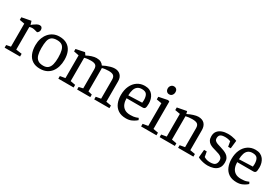

<svg xmlns="http://www.w3.org/2000/svg" viewBox="57 -1648 3775 2610"><g transform="rotate(30 1944.5 -343.5)"><path d="M36 0V-41L104 -55V-416L26 -430V-471L170 -499L187 -443Q192 -448 210.5 -462.5Q229 -477 253.5 -490.5Q278 -504 299 -504Q320 -504 331.5 -490.5Q343 -477 343 -455Q343 -438 335.5 -425Q328 -412 313 -402L271 -413Q259 -416 250 -417.5Q241 -419 230 -419Q219 -419 207 -417Q195 -415 186 -411V-56L278 -43V0Z M592 9Q522 9 475 -21Q428 -51 404.5 -107Q381 -163 381 -240Q381 -294 396.5 -341.5Q412 -389 441.5 -425.5Q471 -462 513.5 -483Q556 -504 609 -504Q681 -504 729 -474.5Q777 -445 800.5 -391Q824 -337 824 -263Q824 -205 809.5 -155.5Q795 -106 766 -69Q737 -32 693.5 -11.5Q650 9 592 9ZM611 -49Q659 -49 686 -72.5Q713 -96 724 -140Q735 -184 735 -245Q735 -315 723 -359.5Q711 -404 683 -425Q655 -446 604 -446Q548 -446 519 -423.5Q490 -401 480.5 -356.5Q471 -312 471 -245Q471 -183 483 -139Q495 -95 525.5 -72Q556 -49 611 -49Z M879 0V-41L959 -55V-412L879 -428V-466L1014 -494L1040 -456Q1075 -476 1117 -489.5Q1159 -503 1191 -503Q1234 -503 1260.5 -488.5Q1287 -474 1302 -450Q1323 -462 1353 -474Q1383 -486 1416 -495Q1449 -504 1478 -504Q1534 -504 1567.5 -469.5Q1601 -435 1601 -375V-55L1681 -41V0H1442V-41L1519 -55V-353Q1519 -397 1496.5 -415.5Q1474 -434 1421 -434Q1402 -434 1372 -431Q1342 -428 1319 -421Q1319 -416 1319.5 -409Q1320 -402 1320 -396V-55L1381 -40V0H1174V-40L1238 -55V-353Q1238 -398 1216 -416Q1194 -434 1141 -434Q1123 -434 1095 -431.5Q1067 -429 1041 -421V-55L1119 -41V0Z M1942 9Q1868 9 1820 -22.5Q1772 -54 1749 -109Q1726 -164 1726 -233Q1726 -315 1754.5 -376Q1783 -437 1833.5 -470.5Q1884 -504 1950 -504Q1994 -504 2025 -489Q2056 -474 2075.5 -448Q2095 -422 2104.5 -389.5Q2114 -357 2114 -322Q2114 -268 2104 -250.5Q2094 -233 2066 -233H1815Q1815 -186 1830 -147Q1845 -108 1879.5 -84.5Q1914 -61 1972 -61Q2027 -61 2057.5 -72Q2088 -83 2092 -85L2106 -57Q2103 -54 2082.5 -38Q2062 -22 2026.5 -6.5Q1991 9 1942 9ZM1816 -279 2030 -287Q2033 -305 2033 -327Q2033 -384 2013 -415Q1993 -446 1936 -446Q1895 -446 1868.5 -426.5Q1842 -407 1829.5 -369.5Q1817 -332 1816 -279Z M2178 0V-41L2259 -55V-411L2179 -425V-466L2317 -494L2341 -485V-55L2419 -41V0ZM2289 -568Q2264 -568 2248.5 -585.5Q2233 -603 2233 -630Q2233 -656 2250 -676Q2267 -696 2294 -696Q2319 -696 2334.5 -680.5Q2350 -665 2350 -636Q2350 -609 2334 -588.5Q2318 -568 2289 -568Z M2469 0V-41L2549 -55V-411L2469 -425V-466L2616 -494L2625 -455H2629Q2670 -476 2714.5 -490Q2759 -504 2788 -504Q2852 -504 2885.5 -468.5Q2919 -433 2919 -367V-55L2999 -41V0H2759V-41L2837 -55V-353Q2837 -397 2814 -415.5Q2791 -434 2732 -434Q2707 -434 2677.5 -430.5Q2648 -427 2631 -422V-55L2708 -41V0Z M3226 9Q3190 9 3157.5 2Q3125 -5 3101 -14Q3077 -23 3068 -30L3079 -152H3121L3135 -73Q3148 -64 3172.5 -55Q3197 -46 3231 -46Q3293 -46 3313.5 -70Q3334 -94 3334 -132Q3334 -162 3318 -178.5Q3302 -195 3276 -204.5Q3250 -214 3221 -222Q3193 -229 3167 -238Q3141 -247 3119 -261.5Q3097 -276 3084 -300.5Q3071 -325 3071 -363Q3071 -411 3095 -442Q3119 -473 3161 -488.5Q3203 -504 3253 -504Q3285 -504 3314 -499.5Q3343 -495 3365 -488.5Q3387 -482 3396 -477L3382 -352H3341L3327 -432Q3321 -435 3296.5 -441Q3272 -447 3245 -447Q3189 -447 3167.5 -429.5Q3146 -412 3146 -374Q3146 -351 3160.5 -337Q3175 -323 3199.5 -314Q3224 -305 3253 -297Q3280 -289 3308 -278.5Q3336 -268 3359.5 -252Q3383 -236 3397 -210.5Q3411 -185 3411 -146Q3411 -88 3385 -54Q3359 -20 3316.5 -5.5Q3274 9 3226 9Z M3679 9Q3605 9 3557 -22.5Q3509 -54 3486 -109Q3463 -164 3463 -233Q3463 -315 3491.5 -376Q3520 -437 3570.5 -470.5Q3621 -504 3687 -504Q3731 -504 3762 -489Q3793 -474 3812.5 -448Q3832 -422 3841.5 -389.5Q3851 -357 3851 -322Q3851 -268 3841 -250.5Q3831 -233 3803 -233H3552Q3552 -186 3567 -147Q3582 -108 3616.5 -84.5Q3651 -61 3709 -61Q3764 -61 3794.5 -72Q3825 -83 3829 -85L3843 -57Q3840 -54 3819.5 -38Q3799 -22 3763.5 -6.5Q3728 9 3679 9ZM3553 -279 3767 -287Q3770 -305 3770 -327Q3770 -384 3750 -415Q3730 -446 3673 -446Q3632 -446 3605.5 -426.5Q3579 -407 3566.5 -369.5Q3554 -332 3553 -279Z"/></g></svg>

Font: Faustina
Style: Regular
Weight: 400
Designer: Alfonso Garcia
Foundry: http://www.omnibus-type.com
Version: Version 1.200